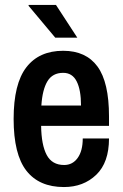

<svg xmlns="http://www.w3.org/2000/svg" viewBox="-20 -743 496 775"><path d="M238 12Q138 12 86.5 -54Q35 -120 35 -263Q35 -405 86.5 -471.5Q138 -538 235 -538Q327 -538 373.5 -474.5Q420 -411 420 -273V-235H146Q147 -158 168.5 -117.5Q190 -77 239 -77Q273 -77 293.5 -105.5Q314 -134 314 -184H420Q420 -87 368.5 -37.5Q317 12 238 12ZM147 -317H307Q307 -380 289.5 -414.5Q272 -449 235 -449Q192 -449 171.5 -415Q151 -381 147 -317ZM203 -591 95 -720 96 -723H206L292 -591Z"/></svg>

Font: Archivo Narrow SemiBold
Style: Regular
Weight: 600
Designer: Hector Gatti
Foundry: Omnibus-Type
Version: Version 3.002